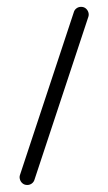

<svg xmlns="http://www.w3.org/2000/svg" viewBox="-20 -538 315 558"><path d="M38.1 -29.6 194.4 -502.2Q196.3 -509.3 202.2 -513.7Q208.1 -518.1 215.6 -518.1Q223.7 -518.1 229.3 -513.5Q234.8 -508.9 236.9 -502Q238.9 -495.2 236.7 -488.9L80.4 -16.3Q78.5 -9.3 72.6 -4.8Q66.7 -0.4 59.3 -0.4Q51.1 -0.4 45.6 -5Q40 -9.6 38 -16.5Q35.9 -23.3 38.1 -29.6Z"/></svg>

Font: 26F Galaxy Sans
Style: Regular
Weight: 400
Designer: C₂₉H₂₅N₃O₅
Version: Version 1.100;FEAKit 1.0